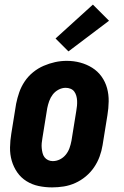

<svg xmlns="http://www.w3.org/2000/svg" viewBox="-20 -805 540 833"><path d="M206 8Q176 8 147.5 2Q119 -4 95 -19Q71 -34 55 -57Q39 -80 31 -107.5Q23 -135 23.5 -165Q24 -195 29 -225L50 -355Q55 -380 63.5 -404.5Q72 -429 87 -451.5Q102 -474 123.5 -491.5Q145 -509 169.5 -519.5Q194 -530 219 -535.5Q244 -541 270 -541Q300 -541 328 -533.5Q356 -526 380 -511Q404 -496 420.5 -473Q437 -450 444.5 -422.5Q452 -395 451.5 -365Q451 -335 446 -305L425 -175Q421 -150 412 -125.5Q403 -101 388 -79Q373 -57 352 -39.5Q331 -22 306.5 -11Q282 0 256.5 4Q231 8 206 8ZM209 -106Q225 -106 240 -113.5Q255 -121 265.5 -134Q276 -147 281.5 -162.5Q287 -178 290 -194L311 -324Q313 -335 314 -346Q315 -357 314.5 -368Q314 -379 311 -389.5Q308 -400 302 -408Q296 -416 286 -420Q276 -424 265 -424Q249 -424 234 -416Q219 -408 209 -395Q199 -382 193.5 -366.5Q188 -351 185 -336L164 -206Q162 -195 161 -184Q160 -173 161 -162.5Q162 -152 164.5 -141.5Q167 -131 173 -123Q179 -115 188.5 -110.5Q198 -106 209 -106ZM277 -582 221 -638 383 -785 453 -715Z"/></svg>

Font: Iosevka Curly Heavy Oblique
Style: Regular
Weight: 900
Italic angle: -9°
Monospace: yes
Designer: Belleve Invis
Foundry: Belleve Invis
Version: Version 11.1.0; ttfautohint (v1.8.3)